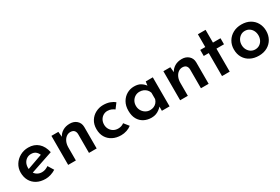

<svg xmlns="http://www.w3.org/2000/svg" viewBox="63 -1510 3535 2422"><g transform="rotate(-30 1830.5 -299.0)"><path d="M279 11Q204 11 151 -18Q98 -47 70 -98Q42 -149 42 -215Q42 -278 74 -329.5Q106 -381 160.5 -411.5Q215 -442 281 -442Q368 -442 424.5 -391.5Q481 -341 500 -249L159 -134L133 -197L400 -292L376 -279Q366 -309 341 -331.5Q316 -354 272 -354Q237 -354 210 -337Q183 -320 167.5 -290.5Q152 -261 152 -221Q152 -179 169 -148.5Q186 -118 215 -101.5Q244 -85 281 -85Q307 -85 330.5 -94Q354 -103 376 -118L427 -35Q394 -14 354.5 -1.5Q315 11 279 11Z M711 -423 720 -332 717 -344Q738 -388 782 -414.5Q826 -441 886 -441Q946 -441 985 -406Q1024 -371 1025 -314V0H913V-274Q912 -306 895 -325.5Q878 -345 841 -346Q807 -346 780 -325.5Q753 -305 737.5 -269.5Q722 -234 722 -188V0H610V-423Z M1529 -39Q1501 -16 1460.5 -2.5Q1420 11 1379 11Q1309 11 1256 -16.5Q1203 -44 1173.5 -93.5Q1144 -143 1144 -212Q1144 -281 1175.5 -331Q1207 -381 1258.5 -407.5Q1310 -434 1367 -434Q1421 -434 1462 -419.5Q1503 -405 1532 -380L1477 -307Q1461 -320 1435.5 -331.5Q1410 -343 1377 -343Q1344 -343 1316 -326Q1288 -309 1272 -279.5Q1256 -250 1256 -212Q1256 -176 1273 -146Q1290 -116 1319.5 -98.5Q1349 -81 1388 -81Q1414 -81 1435 -88.5Q1456 -96 1473 -109Z M1821 11Q1762 11 1713.5 -14Q1665 -39 1637 -88.5Q1609 -138 1609 -211Q1609 -283 1638.5 -334.5Q1668 -386 1716.5 -414Q1765 -442 1822 -442Q1883 -442 1920.5 -417.5Q1958 -393 1979 -361L1973 -345L1984 -423H2087V0H1975V-103L1986 -76Q1983 -70 1970.5 -56.5Q1958 -43 1937 -27Q1916 -11 1887.5 0Q1859 11 1821 11ZM1852 -81Q1883 -81 1908 -92Q1933 -103 1950 -123Q1967 -143 1975 -171V-263Q1967 -289 1949 -308.5Q1931 -328 1905.5 -339Q1880 -350 1849 -350Q1814 -350 1785.5 -333Q1757 -316 1739.5 -286Q1722 -256 1722 -217Q1722 -179 1740 -148Q1758 -117 1788 -99Q1818 -81 1852 -81Z M2342 -423 2351 -332 2348 -344Q2369 -388 2413 -414.5Q2457 -441 2517 -441Q2577 -441 2616 -406Q2655 -371 2656 -314V0H2544V-274Q2543 -306 2526 -325.5Q2509 -345 2472 -346Q2438 -346 2411 -325.5Q2384 -305 2368.5 -269.5Q2353 -234 2353 -188V0H2241V-423Z M2851 -609H2963V-423H3073V-335H2963V0H2851V-335H2778V-423H2851Z M3148 -216Q3148 -280 3178.5 -331.5Q3209 -383 3263 -412.5Q3317 -442 3386 -442Q3457 -442 3509.5 -412.5Q3562 -383 3590.5 -331.5Q3619 -280 3619 -216Q3619 -152 3590.5 -100.5Q3562 -49 3509 -19Q3456 11 3385 11Q3316 11 3262.5 -16.5Q3209 -44 3178.5 -95Q3148 -146 3148 -216ZM3261 -215Q3261 -178 3277 -147.5Q3293 -117 3321 -99Q3349 -81 3383 -81Q3420 -81 3447.5 -99Q3475 -117 3490.5 -147.5Q3506 -178 3506 -215Q3506 -253 3490.5 -283.5Q3475 -314 3447.5 -332Q3420 -350 3383 -350Q3348 -350 3320.5 -331.5Q3293 -313 3277 -283Q3261 -253 3261 -215Z"/></g></svg>

Font: Josefin Sans Thin SemiBold
Style: Regular
Weight: 600
Version: Version 2.000